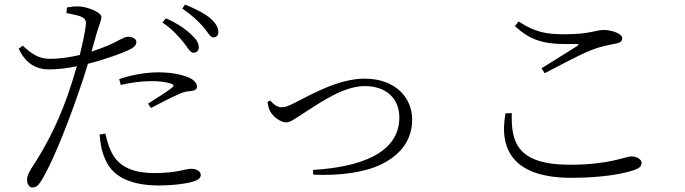

<svg xmlns="http://www.w3.org/2000/svg" viewBox="-20 -792 3040 852"><path d="M792 -607C812 -583 823 -558 838 -558C852 -558 862 -566 862 -582C862 -602 851 -619 825 -642C801 -665 765 -689 716 -711L701 -692C743 -664 770 -633 792 -607ZM879 -676C901 -652 912 -626 926 -626C939 -626 949 -634 949 -650C949 -670 938 -689 912 -712C888 -732 852 -751 801 -772L789 -754C832 -724 857 -701 879 -676ZM516 -415C559 -425 606 -432 653 -432C683 -432 716 -429 741 -420C750 -417 754 -412 745 -405C732 -392 672 -354 637 -332L650 -313C684 -330 732 -356 760 -368C786 -381 799 -385 818 -387C837 -389 854 -391 854 -408C854 -423 841 -437 820 -447C795 -458 750 -471 683 -471C620 -471 555 -457 509 -441ZM448 -199C454 -169 464 -133 483 -102C516 -48 578 -24 665 -24C769 -24 799 -43 829 -43C849 -43 871 -34 871 -15C871 4 844 13 817 19C787 25 742 31 685 31C578 31 485 2 449 -81C430 -120 425 -158 422 -195ZM81 -589 63 -576C96 -506 144 -484 199 -484C238 -484 283 -490 321 -498C308 -453 294 -408 280 -368C229 -225 171 -123 118 -43C106 -21 100 -12 100 6C100 24 110 40 123 40C140 40 149 32 162 12C206 -57 270 -214 319 -354C337 -404 355 -458 370 -509C444 -527 526 -558 547 -568C576 -582 585 -590 585 -607C585 -621 564 -629 548 -629C540 -629 530 -625 516 -618C484 -600 440 -580 386 -563L409 -645C418 -676 430 -701 430 -717C429 -739 366 -761 336 -763C313 -765 297 -762 277 -759L275 -734C295 -730 318 -726 338 -719C357 -711 363 -702 361 -681C357 -648 347 -600 334 -548C296 -539 249 -531 202 -531C152 -531 122 -552 81 -589Z M1179 -346 1167 -340C1170 -324 1172 -309 1180 -296C1192 -275 1224 -249 1249 -249C1271 -249 1291 -267 1346 -302C1402 -337 1505 -410 1598 -410C1694 -410 1752 -355 1752 -271C1752 -108 1570 -50 1369 -38L1370 -17C1488 -11 1600 -28 1668 -61C1749 -99 1809 -163 1809 -262C1809 -356 1737 -443 1598 -443C1484 -443 1368 -376 1294 -339C1256 -319 1244 -316 1229 -316C1212 -316 1194 -328 1179 -346Z M2265 -676C2346 -601 2415 -594 2535 -597C2550 -597 2551 -594 2540 -587C2501 -562 2436 -522 2383 -489L2397 -467C2462 -501 2554 -550 2602 -569C2654 -589 2683 -592 2710 -598C2732 -602 2741 -608 2741 -623C2741 -643 2694 -659 2659 -659C2623 -659 2600 -640 2485 -640C2406 -640 2355 -648 2281 -697ZM2251 -290C2248 -166 2270 -61 2509 -61C2687 -61 2755 -98 2782 -98C2804 -98 2827 -86 2827 -69C2827 -54 2817 -45 2790 -36C2746 -22 2660 -3 2515 -3C2269 -3 2192 -118 2223 -289Z"/></svg>

Font: Noto Serif SC Light
Style: Regular
Weight: 300
Designer: Ryoko NISHIZUKA 西塚涼子 (kana & ideographs); Frank Grießhammer (Latin, Greek & Cyrillic); Wenlong ZHANG 张文龙 (bopomofo); San
Foundry: Adobe
Version: Version 2.001;hotconv 1.1.0;makeotfexe 2.6.0